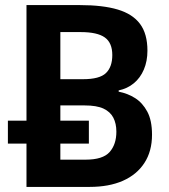

<svg xmlns="http://www.w3.org/2000/svg" viewBox="-20 -734 665 754"><path d="M84 0V-170H11V-260H84V-714H294Q384 -714 442.5 -696.5Q501 -679 530 -640Q559 -601 559 -535Q559 -494 545 -461Q531 -428 505.5 -407Q480 -386 446 -379V-374Q482 -367 511 -348.5Q540 -330 558.5 -295.5Q577 -261 577 -205Q577 -140 547 -94Q517 -48 462.5 -24Q408 0 332 0ZM316 -107Q384 -107 410.5 -137Q437 -167 437 -217Q437 -249 425 -272Q413 -295 386.5 -307.5Q360 -320 312 -320H217V-260H329V-170H217V-107ZM306 -423Q371 -423 396 -447Q421 -471 421 -518Q421 -566 391.5 -587Q362 -608 297 -608H217V-423Z"/></svg>

Font: Noto Sans Display SemiBold
Style: Regular
Weight: 600
Designer: Monotype Design Team
Foundry: Monotype Imaging Inc.
Version: Version 2.003